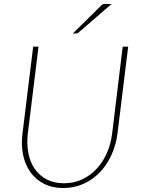

<svg xmlns="http://www.w3.org/2000/svg" viewBox="-20 -938 712 967"><path d="M86 0ZM302 -15Q351.5 -15 393 -34.2Q434.5 -53.5 466 -87.2Q497.5 -121 517.8 -166.2Q538 -211.5 544.5 -263.5L598 -703H625.5L571.5 -263.5Q564 -207 541.2 -157.2Q518.5 -107.5 483 -70.5Q447.5 -33.5 400.8 -12.2Q354 9 298.5 9Q243.5 9 201.8 -12.2Q160 -33.5 133.5 -70.5Q107 -107.5 96.5 -157.2Q86 -207 93 -263.5L147 -703H174L120 -264.5Q114 -212.5 122.8 -167Q131.5 -121.5 154.8 -87.8Q178 -54 215 -34.5Q252 -15 302 -15ZM542 -918 375.5 -774Q369.5 -769.5 362.5 -769.5H347L488.5 -909Q493.5 -914.5 498.2 -916.2Q503 -918 511.5 -918Z"/></svg>

Font: Lato Thin
Style: Italic
Weight: 200
Italic angle: -7°
Designer: Lukasz Dziedzic
Foundry: tyPoland Lukasz Dziedzic
Version: Version 2.007; 2014-02-27